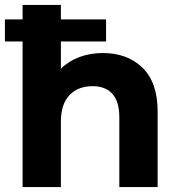

<svg xmlns="http://www.w3.org/2000/svg" viewBox="-20 -762 731 782"><path d="M622 -308V0H466V-284Q466 -348 438 -379.5Q410 -411 357 -411Q298 -411 263 -374.5Q228 -338 228 -266V0H72V-742H228V-482Q259 -513 303 -529.5Q347 -546 399 -546Q499 -546 560.5 -486Q622 -426 622 -308ZM0 -683H412V-593H0Z"/></svg>

Font: Montserrat Alternates
Style: Bold
Weight: 700
Designer: Julieta Ulanovsky
Foundry: Julieta Ulanovsky
Version: Version 7.200